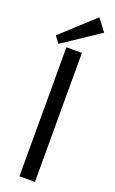

<svg xmlns="http://www.w3.org/2000/svg" viewBox="-181 -994 619 1035"><g transform="rotate(20 128.5 -476.5)"><path d="M173.1 -740V0H84.2V-740ZM248.6 -883.4 37.5 -742.6 8.8 -781 195.8 -952.6Z"/></g></svg>

Font: Pathway Extreme 8pt Thin
Style: Regular
Weight: 100
Designer: Eduardo Rodriguez Tunni
Foundry: Eduardo Rodriguez Tunni
Version: Version 1.000